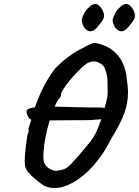

<svg xmlns="http://www.w3.org/2000/svg" viewBox="-20 -887 697 963"><path d="M622 -422Q622 -372 604 -321Q586 -270 539 -193Q499 -113 448.5 -56.5Q398 0 347.5 28Q297 56 253 56Q214 56 187 35Q148 6 127 -17Q106 -40 105 -61Q104 -66 104 -79Q104 -107 109 -149Q114 -191 119 -216Q123 -220 123.5 -228Q124 -236 123 -238Q122 -241 127 -255.5Q132 -270 137 -286Q129 -289 124.5 -296.5Q120 -304 118 -307Q113 -320 113 -327Q113 -336 122 -340.5Q131 -345 155 -349Q180 -418 203.5 -461Q227 -504 256 -543Q324 -613 401 -649Q440 -672 457 -672Q460 -672 466 -670Q589 -643 613 -514Q622 -453 622 -422ZM254 -352Q282 -352 338 -350Q412 -348 434 -348H475Q484 -348 491 -347.5Q498 -347 504 -344L510 -365Q515 -384 517.5 -396.5Q520 -409 520 -425L519 -488Q518 -506 512 -527Q506 -548 498 -557Q490 -566 476.5 -572.5Q463 -579 449 -579Q439 -579 426 -574Q407 -566 373 -531.5Q339 -497 312.5 -461Q286 -425 286 -413Q286 -412 285 -407Q284 -402 281 -398Q268 -385 254 -352ZM488 -289 438 -285Q433 -284 342 -284L229 -283Q203 -194 198 -123Q197 -94 198.5 -83Q200 -72 209 -58Q216 -47 234.5 -37.5Q253 -28 267 -31Q291 -34 304.5 -40Q318 -46 332.5 -60.5Q347 -75 380 -113Q417 -156 432.5 -175.5Q448 -195 461 -221Q474 -247 488 -289ZM390 -789Q393 -800 401 -817.5Q409 -835 422 -846Q425 -848 430 -854Q435 -860 440 -861Q449 -867 457 -867Q477 -867 494 -837Q502 -819 502 -809Q502 -798 495.5 -786.5Q489 -775 474 -758Q453 -730 434 -730Q421 -730 409 -742Q400 -750 394 -766.5Q388 -783 390 -789ZM545 -789Q548 -800 556 -817.5Q564 -835 577 -846Q580 -848 585 -854Q590 -860 595 -861Q604 -867 612 -867Q632 -867 649 -837Q657 -819 657 -809Q657 -798 650.5 -786.5Q644 -775 629 -758Q608 -730 589 -730Q576 -730 564 -742Q555 -750 549 -766.5Q543 -783 545 -789Z"/></svg>

Font: Caveat
Style: Bold
Weight: 700
Designer: Pablo Impallari
Foundry: Pablo Impallari
Version: Version 1.500; ttfautohint (v1.6)